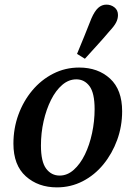

<svg xmlns="http://www.w3.org/2000/svg" viewBox="-20 -796 578 830"><path d="M226 14Q145 14 91.5 -34Q38 -82 38 -175Q38 -241 59.5 -300Q81 -359 119.5 -405Q158 -451 210 -477.5Q262 -504 322 -504Q404 -504 456 -456Q508 -408 508 -315Q508 -250 486.5 -191Q465 -132 427 -85.5Q389 -39 337.5 -12.5Q286 14 226 14ZM238 -37Q271 -37 299 -62Q327 -87 347 -128Q367 -169 378 -220.5Q389 -272 389 -324Q389 -394 367 -423.5Q345 -453 310 -453Q277 -453 249 -429Q221 -405 200.5 -364Q180 -323 168.5 -272Q157 -221 157 -167Q157 -97 179.5 -67Q202 -37 238 -37ZM313 -563Q329 -601 344.5 -639.5Q360 -678 375 -716Q389 -748 404.5 -762Q420 -776 440 -776Q460 -776 475 -764Q490 -752 490 -731Q490 -714 481.5 -698Q473 -682 454 -662Q428 -631 401 -601.5Q374 -572 347 -542Z"/></svg>

Font: Source Serif 4 SmText Semibold
Style: Italic
Weight: 600
Italic angle: -12°
Designer: Frank Grießhammer
Foundry: Adobe
Version: Version 4.005;hotconv 1.1.0;makeotfexe 2.6.0